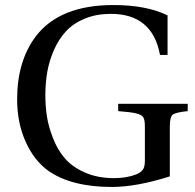

<svg xmlns="http://www.w3.org/2000/svg" viewBox="-20 -727 774 762"><path d="M48 -333Q48 -485 123 -584Q218 -707 430 -707Q561 -707 645 -666V-509H615Q585 -672 420 -672Q363 -672 317.5 -653.5Q272 -635 243 -604Q214 -573 195 -530.5Q176 -488 168 -443.5Q160 -399 160 -349Q160 -307 166 -266.5Q172 -226 190 -179.5Q208 -133 237 -99Q266 -65 316.5 -42.5Q367 -20 433 -20Q482 -20 521 -35Q538 -42 546.5 -53Q555 -64 555 -89V-224Q555 -251 549 -261Q543 -271 522.5 -276.5Q502 -282 449 -286V-315H725V-286Q676 -281 665 -271.5Q654 -262 654 -224V-27Q522 15 424 15Q264 15 172 -49Q116 -89 82 -164Q48 -239 48 -333Z"/></svg>

Font: Heuristica
Style: Regular
Weight: 400
Version: Version 1.0.1 ; ttfautohint (v1.4.1)